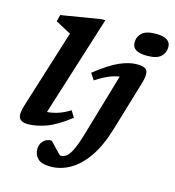

<svg xmlns="http://www.w3.org/2000/svg" viewBox="-137 -858 1097 1205"><g transform="rotate(15 411.5 -256.0)"><path d="M204.5 -605.5Q195.5 -610 177.2 -619.8Q159 -629.5 138.8 -640.2Q118.5 -651 104.5 -658.5L115 -702L371.5 -744H397.5L192.5 -93Q229 -95.5 265 -107.5Q301 -119.5 339.5 -143.5L365 -101.5Q277.5 -33.5 213.2 -10.8Q149 12 96 12Q53 12 39.5 -11.2Q26 -34.5 44.5 -94ZM610.5 -657Q610.5 -695 637.5 -719.5Q664.5 -744 727 -744Q823 -744 823 -683Q823 -645 796 -620.5Q769 -596 706 -596Q610.5 -596 610.5 -657ZM625 -99Q590.5 17 539.8 90.2Q489 163.5 428.2 198Q367.5 232.5 302.5 232.5Q243 232.5 218.5 208Q194 183.5 194 147.5Q194 116.5 213.5 94.8Q233 73 265.5 73Q269 73 280.5 85.5Q292 98 307 114Q321.5 129.5 331.8 139.8Q342 150 346.5 150Q365 150 382 138Q399 126 416.8 90.5Q434.5 55 456 -16L576 -425.5Q544.5 -421.5 508.5 -406.5Q472.5 -391.5 425 -360.5L396.5 -402.5Q488.5 -475 550.2 -501.8Q612 -528.5 660.5 -528.5Q717.5 -528.5 728.2 -504.2Q739 -480 721.5 -421.5Z"/></g></svg>

Font: Newsreader 6pt SemiBold
Style: Italic
Weight: 600
Italic angle: -17°
Designer: Hugues Gentile
Foundry: Production Type
Version: Version 1.003; ttfautohint (v1.8.3)